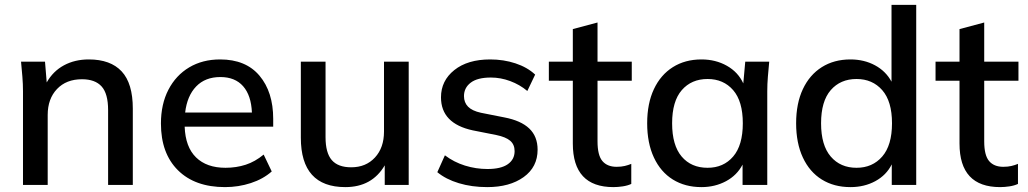

<svg xmlns="http://www.w3.org/2000/svg" viewBox="-20 -756 4202 785"><path d="M74 0V-383Q74 -412 71.5 -442.5Q69 -473 66 -504H164L171 -419Q197 -465 241.5 -489Q286 -513 343 -513Q432 -513 477.5 -464Q523 -415 523 -312V0H422V-306Q422 -373 395.5 -402.5Q369 -432 315 -432Q251 -432 213 -392Q175 -352 175 -286V0Z M900 9Q777 9 707.5 -60Q638 -129 638 -251Q638 -330 668.5 -389Q699 -448 753.5 -480.5Q808 -513 880 -513Q985 -513 1041 -446.5Q1097 -380 1097 -270V-238H735Q738 -155 781.5 -112.5Q825 -70 902 -70Q946 -70 984.5 -82.5Q1023 -95 1058 -124L1091 -55Q1056 -24 1005.5 -7.5Q955 9 900 9ZM881 -441Q819 -441 782 -402.5Q745 -364 737 -296H1010Q1007 -366 974 -403.5Q941 -441 881 -441Z M1392 9Q1210 9 1210 -193V-504H1311V-195Q1311 -131 1336.5 -101.5Q1362 -72 1416 -72Q1476 -72 1513 -112Q1550 -152 1550 -218V-504H1651V0H1553V-80Q1501 9 1392 9Z M1972 9Q1909 9 1856 -7Q1803 -23 1768 -52L1799 -121Q1836 -93 1881 -79Q1926 -65 1973 -65Q2028 -65 2056 -84.5Q2084 -104 2084 -138Q2084 -165 2066 -180.5Q2048 -196 2009 -204L1913 -223Q1783 -251 1783 -358Q1783 -426 1837.5 -469.5Q1892 -513 1984 -513Q2039 -513 2087.5 -497Q2136 -481 2168 -451L2136 -384Q2105 -410 2066 -424.5Q2027 -439 1987 -439Q1932 -439 1904.5 -418Q1877 -397 1877 -363Q1877 -337 1893.5 -320Q1910 -303 1946 -295L2042 -276Q2110 -263 2144 -230.5Q2178 -198 2178 -144Q2178 -73 2121 -32Q2064 9 1972 9Z M2488 9Q2322 9 2322 -169V-426H2224V-504H2322V-637L2423 -664V-504H2563V-426H2423V-178Q2423 -121 2443 -97.5Q2463 -74 2501 -74Q2520 -74 2534.5 -77.5Q2549 -81 2561 -86V-4Q2546 3 2526 6Q2506 9 2488 9Z M2848 9Q2781 9 2731 -22Q2681 -53 2653.5 -112Q2626 -171 2626 -252Q2626 -333 2653.5 -391.5Q2681 -450 2731 -481.5Q2781 -513 2848 -513Q2906 -513 2952 -487Q2998 -461 3019 -415L3027 -504H3125Q3122 -473 3119.5 -442.5Q3117 -412 3117 -383V0H3016V-83Q2993 -39 2948 -15Q2903 9 2848 9ZM2873 -70Q2938 -70 2977.5 -116Q3017 -162 3017 -252Q3017 -342 2977.5 -387.5Q2938 -433 2873 -433Q2807 -433 2767.5 -387.5Q2728 -342 2728 -252Q2728 -162 2767 -116Q2806 -70 2873 -70Z M3457 9Q3390 9 3340 -22Q3290 -53 3262.5 -112Q3235 -171 3235 -252Q3235 -333 3262.5 -391.5Q3290 -450 3340 -481.5Q3390 -513 3457 -513Q3513 -513 3557.5 -489Q3602 -465 3625 -422V-736H3726V0H3626V-84Q3604 -40 3559 -15.5Q3514 9 3457 9ZM3482 -70Q3547 -70 3587 -116Q3627 -162 3627 -252Q3627 -342 3587 -387.5Q3547 -433 3482 -433Q3416 -433 3376.5 -387.5Q3337 -342 3337 -252Q3337 -162 3376.5 -116Q3416 -70 3482 -70Z M4069 9Q3903 9 3903 -169V-426H3805V-504H3903V-637L4004 -664V-504H4144V-426H4004V-178Q4004 -121 4024 -97.5Q4044 -74 4082 -74Q4101 -74 4115.5 -77.5Q4130 -81 4142 -86V-4Q4127 3 4107 6Q4087 9 4069 9Z"/></svg>

Font: Mulish SemiBold
Style: Regular
Weight: 600
Designer: Vernon Adams
Foundry: Vernon Adams
Version: Version 3.603; ttfautohint (v1.8.3)